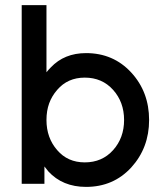

<svg xmlns="http://www.w3.org/2000/svg" viewBox="-20 -720 640 752"><path d="M312 -416Q380 -416 423 -368Q466 -320 466 -250Q466 -180 423 -132Q380 -84 312 -84Q245 -84 204 -132Q183 -156 172.5 -185.5Q162 -215 162 -250Q162 -286 172.5 -315Q183 -344 204 -368Q245 -416 312 -416ZM317 -512Q232 -512 179 -456Q174 -451 170 -446.5Q166 -442 162 -437V-700H65V0H154V-68Q158 -63 162 -58Q166 -53 169 -49Q225 12 317 12Q424 12 494 -64Q564 -141 564 -250Q564 -360 494 -436Q424 -512 317 -512Z"/></svg>

Font: Unageo
Style: Medium
Weight: 500
Designer: Richard Sepsi
Foundry: Richard Sepsi
Version: Version 2.000